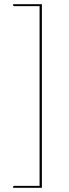

<svg xmlns="http://www.w3.org/2000/svg" viewBox="-20 -771 329 912"><path d="M42 118Q42 112 49 112H168V-742H49Q42 -742 42 -748V-751H179V121H42Z"/></svg>

Font: Lato Hairline
Style: Regular
Weight: 100
Designer: Lukasz Dziedzic
Foundry: tyPoland Lukasz Dziedzic
Version: Version 2.007; 2014-02-27